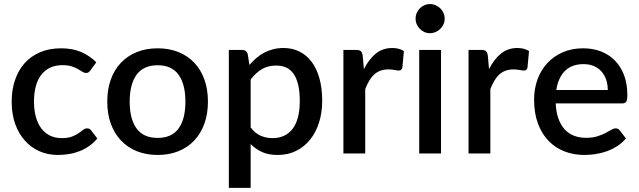

<svg xmlns="http://www.w3.org/2000/svg" viewBox="-20 -756 3146 946"><path d="M426 -410Q421 -403.5 416.5 -400Q412 -396.5 403.5 -396.5Q395 -396.5 385.8 -402.5Q376.5 -408.5 363.8 -415.8Q351 -423 333 -429Q315 -435 288 -435Q253 -435 226.8 -422.5Q200.5 -410 182.8 -386.8Q165 -363.5 156.2 -330.2Q147.5 -297 147.5 -255.5Q147.5 -212.5 157 -179Q166.5 -145.5 184.2 -122.5Q202 -99.5 227.2 -87.5Q252.5 -75.5 284 -75.5Q315 -75.5 334.5 -83Q354 -90.5 367 -99.5Q380 -108.5 389.2 -116Q398.5 -123.5 409 -123.5Q422 -123.5 429 -113.5L459.5 -74Q441 -51.5 418.5 -36Q396 -20.5 371 -10.8Q346 -1 319 3.2Q292 7.5 264.5 7.5Q217 7.5 175.8 -10.2Q134.5 -28 103.8 -61.8Q73 -95.5 55.2 -144.2Q37.5 -193 37.5 -255.5Q37.5 -312 53.5 -360.2Q69.5 -408.5 100.2 -443.5Q131 -478.5 176.5 -498.2Q222 -518 281.5 -518Q337 -518 379.2 -500Q421.5 -482 454.5 -449Z M757 -76.5Q826 -76.5 859.8 -122.8Q893.5 -169 893.5 -255Q893.5 -341 859.8 -387.8Q826 -434.5 757 -434.5Q687 -434.5 653 -387.8Q619 -341 619 -255Q619 -169 653 -122.8Q687 -76.5 757 -76.5ZM757 -518Q813.5 -518 859.2 -499.5Q905 -481 937.2 -447Q969.5 -413 987 -364.5Q1004.5 -316 1004.5 -255.5Q1004.5 -195 987 -146.5Q969.5 -98 937.2 -63.8Q905 -29.5 859.2 -11Q813.5 7.5 757 7.5Q700 7.5 654.2 -11Q608.5 -29.5 576 -63.8Q543.5 -98 526 -146.5Q508.5 -195 508.5 -255.5Q508.5 -316 526 -364.5Q543.5 -413 576 -447Q608.5 -481 654.2 -499.5Q700 -518 757 -518Z M1341 -433Q1299.5 -433 1270 -415.2Q1240.5 -397.5 1215 -364.5V-128Q1237.5 -99 1264.2 -87.2Q1291 -75.5 1323.5 -75.5Q1386.5 -75.5 1421.8 -121.5Q1457 -167.5 1457 -258.5Q1457 -305.5 1449 -338.8Q1441 -372 1426 -393Q1411 -414 1389.5 -423.5Q1368 -433 1341 -433ZM1107.5 169.5V-510H1172.5Q1194.5 -510 1200.5 -489.5L1209 -436Q1225 -454.5 1243 -470Q1261 -485.5 1281.8 -496.5Q1302.5 -507.5 1326.2 -513.5Q1350 -519.5 1377 -519.5Q1420 -519.5 1455 -502.2Q1490 -485 1515 -452Q1540 -419 1553.8 -370.2Q1567.5 -321.5 1567.5 -258.5Q1567.5 -202 1552.2 -153.2Q1537 -104.5 1508.5 -68.8Q1480 -33 1439.5 -12.8Q1399 7.5 1348 7.5Q1303 7.5 1271.5 -6.8Q1240 -21 1215 -46.5V169.5Z M1672 0V-510H1734.5Q1751.5 -510 1758 -503.8Q1764.5 -497.5 1767 -482L1773 -415.5Q1797.5 -464 1831.5 -491.8Q1865.5 -519.5 1913 -519.5Q1929.5 -519.5 1944 -515.8Q1958.5 -512 1970 -504.5L1962.5 -423.5Q1960.5 -415 1956.2 -411.8Q1952 -408.5 1945 -408.5Q1937.5 -408.5 1923.5 -411.2Q1909.5 -414 1894 -414Q1871.5 -414 1854 -407.5Q1836.5 -401 1823 -388.5Q1809.5 -376 1799 -358Q1788.5 -340 1779.5 -317V0Z M2171 -664Q2171 -649.5 2165.2 -636.5Q2159.5 -623.5 2149.5 -613.8Q2139.5 -604 2126.2 -598.2Q2113 -592.5 2098 -592.5Q2083.5 -592.5 2070.8 -598.2Q2058 -604 2048.5 -613.8Q2039 -623.5 2033.2 -636.5Q2027.5 -649.5 2027.5 -664Q2027.5 -679 2033.2 -692Q2039 -705 2048.5 -714.8Q2058 -724.5 2070.8 -730.2Q2083.5 -736 2098 -736Q2113 -736 2126.2 -730.2Q2139.5 -724.5 2149.5 -714.8Q2159.5 -705 2165.2 -692Q2171 -679 2171 -664ZM2153 -510V0H2045.5V-510Z M2288.5 0V-510H2351Q2368 -510 2374.5 -503.8Q2381 -497.5 2383.5 -482L2389.5 -415.5Q2414 -464 2448 -491.8Q2482 -519.5 2529.5 -519.5Q2546 -519.5 2560.5 -515.8Q2575 -512 2586.5 -504.5L2579 -423.5Q2577 -415 2572.8 -411.8Q2568.5 -408.5 2561.5 -408.5Q2554 -408.5 2540 -411.2Q2526 -414 2510.5 -414Q2488 -414 2470.5 -407.5Q2453 -401 2439.5 -388.5Q2426 -376 2415.5 -358Q2405 -340 2396 -317V0Z M2855.5 -440Q2797 -440 2763.5 -406.5Q2730 -373 2721 -312.5H2974.5Q2974.5 -339.5 2966.8 -362.8Q2959 -386 2944 -403.2Q2929 -420.5 2906.8 -430.2Q2884.5 -440 2855.5 -440ZM2853.5 -518Q2900.5 -518 2940.5 -502.8Q2980.5 -487.5 3009.5 -458Q3038.5 -428.5 3054.8 -385.8Q3071 -343 3071 -288.5Q3071 -263.5 3065.5 -255Q3060 -246.5 3045.5 -246.5H2718Q2720 -203 2731.5 -171.2Q2743 -139.5 2762.2 -118.5Q2781.5 -97.5 2808.2 -87.2Q2835 -77 2868 -77Q2899.5 -77 2922.5 -84.2Q2945.5 -91.5 2962.5 -100.2Q2979.5 -109 2991.5 -116.2Q3003.5 -123.5 3013.5 -123.5Q3026.5 -123.5 3033.5 -113.5L3064 -74Q3045 -51.5 3021 -36Q2997 -20.5 2970 -10.8Q2943 -1 2914.5 3.2Q2886 7.5 2859 7.5Q2806 7.5 2760.8 -10.2Q2715.5 -28 2682.2 -62.5Q2649 -97 2630.2 -148Q2611.5 -199 2611.5 -265.5Q2611.5 -318.5 2628.2 -364.5Q2645 -410.5 2676.2 -444.5Q2707.5 -478.5 2752.2 -498.2Q2797 -518 2853.5 -518Z"/></svg>

Font: Lato
Style: Regular
Weight: 600
Designer: Lukasz Dziedzic
Foundry: tyPoland Lukasz Dziedzic
Version: Version 2.006; 2014-01-15; ttfautohint (v1.4.1)